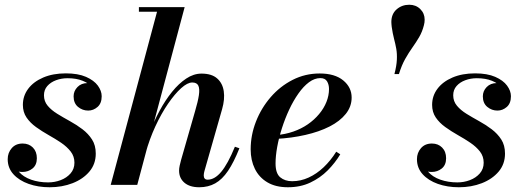

<svg xmlns="http://www.w3.org/2000/svg" viewBox="-20 -780 2201 810"><path d="M189.5 10Q141 10 100.8 -4.2Q60.5 -18.5 36.5 -45Q12.5 -71.5 12.5 -108.5Q12.5 -135.5 29.5 -155Q46.5 -174.5 75.5 -174.5Q102 -174.5 118.8 -157.5Q135.5 -140.5 135.5 -112.5Q135.5 -84 117.2 -69.2Q99 -54.5 74.5 -54.5Q57.5 -54.5 43.8 -61.2Q30 -68 21.8 -80Q13.5 -92 13.5 -108.5H40.5Q40.5 -77.5 59.5 -55.5Q78.5 -33.5 111.2 -22Q144 -10.5 183 -10.5Q210.5 -10.5 235.8 -20Q261 -29.5 277.5 -48.2Q294 -67 294 -93.5Q294 -120.5 278.2 -140.8Q262.5 -161 237.8 -177.8Q213 -194.5 185 -210.2Q157 -226 132.2 -243.8Q107.5 -261.5 92 -284.2Q76.5 -307 76.5 -337.5Q76.5 -375.5 99 -405.5Q121.5 -435.5 162.5 -453Q203.5 -470.5 257.5 -470.5Q309 -470.5 342.8 -455.8Q376.5 -441 392.8 -418.8Q409 -396.5 409 -374Q409 -344 391.5 -328.8Q374 -313.5 352 -313.5Q328 -313.5 309.2 -329Q290.5 -344.5 290.5 -373.5Q290.5 -396 306.8 -412.8Q323 -429.5 349 -429.5Q371.5 -429.5 389.8 -414Q408 -398.5 408 -374H384.5Q384.5 -393.5 370.2 -410.8Q356 -428 329.2 -439Q302.5 -450 265 -450Q239 -450 216.2 -441.5Q193.5 -433 179.5 -417Q165.5 -401 165.5 -378Q165.5 -352.5 181.2 -333.8Q197 -315 221.8 -299.8Q246.5 -284.5 274.8 -269Q303 -253.5 327.8 -234.8Q352.5 -216 368.2 -191.5Q384 -167 384 -132Q384 -88 357.2 -56.2Q330.5 -24.5 286.2 -7.2Q242 10 189.5 10Z M447 0 642.5 -730.5H566V-750H759L559 0ZM820.5 10Q780.5 10 758 -9.2Q735.5 -28.5 735.5 -60.5Q735.5 -69.5 738 -81.2Q740.5 -93 744 -105.5L803 -311Q815 -351.5 819 -378.2Q823 -405 816.8 -418.5Q810.5 -432 791 -432Q771 -432 744.2 -408Q717.5 -384 689 -342.5Q660.5 -301 635.5 -247Q610.5 -193 594 -133H582.5Q593.5 -176 611.8 -222.8Q630 -269.5 653.8 -313.5Q677.5 -357.5 705.8 -392.5Q734 -427.5 765.5 -448.5Q797 -469.5 830 -469.5Q873 -469.5 896 -449.2Q919 -429 924 -395.2Q929 -361.5 917 -319.5L842.5 -58.5Q841.5 -55 840.5 -49.8Q839.5 -44.5 839.5 -40.5Q839.5 -22 856 -22Q885.5 -22 913.2 -55Q941 -88 971 -161L990 -154.5Q966.5 -95.5 942 -59.2Q917.5 -23 888 -6.5Q858.5 10 820.5 10Z M1194.5 10Q1143 10 1108 -10.8Q1073 -31.5 1055.2 -67.8Q1037.5 -104 1037.5 -150Q1037.5 -210 1059.8 -267Q1082 -324 1121.8 -370Q1161.5 -416 1214.5 -443Q1267.5 -470 1328.5 -470Q1392.5 -470 1428 -440.8Q1463.5 -411.5 1463.5 -368.5Q1463.5 -330.5 1438.8 -299.5Q1414 -268.5 1370.2 -246.2Q1326.5 -224 1268.5 -210.8Q1210.5 -197.5 1144.5 -194V-210Q1183 -213 1217 -224.8Q1251 -236.5 1278.5 -255.5Q1306 -274.5 1326.2 -298.8Q1346.5 -323 1357.2 -350Q1368 -377 1368 -404.5Q1368 -423 1359.8 -436.8Q1351.5 -450.5 1331.5 -450.5Q1307 -450.5 1283.5 -433Q1260 -415.5 1238.8 -385.2Q1217.5 -355 1200 -317.5Q1182.5 -280 1169.5 -239.5Q1156.5 -199 1149.5 -160.5Q1142.5 -122 1142.5 -90.5Q1142.5 -48.5 1162.2 -32Q1182 -15.5 1212.5 -15.5Q1248.5 -15.5 1282.2 -31Q1316 -46.5 1345.5 -74.5Q1375 -102.5 1398.5 -140L1415.5 -129Q1394 -93 1362.5 -61.2Q1331 -29.5 1289.2 -9.8Q1247.5 10 1194.5 10Z M1644 -467.5Q1653 -502 1654.2 -527.5Q1655.5 -553 1651.8 -574Q1648 -595 1642.2 -617Q1636.5 -639 1632.5 -667Q1632 -672.5 1631.5 -677.5Q1631 -682.5 1631 -687Q1631 -721 1653.2 -740.5Q1675.5 -760 1706.5 -760Q1734.5 -760 1753 -741.8Q1771.5 -723.5 1771.5 -697Q1771.5 -691.5 1770.8 -685.5Q1770 -679.5 1768.5 -674Q1761.5 -646 1748.5 -623.8Q1735.5 -601.5 1720 -579.8Q1704.5 -558 1689.5 -531.5Q1674.5 -505 1663 -467.5Z M1916 10Q1867.5 10 1827.2 -4.2Q1787 -18.5 1763 -45Q1739 -71.5 1739 -108.5Q1739 -135.5 1756 -155Q1773 -174.5 1802 -174.5Q1828.5 -174.5 1845.2 -157.5Q1862 -140.5 1862 -112.5Q1862 -84 1843.8 -69.2Q1825.5 -54.5 1801 -54.5Q1784 -54.5 1770.2 -61.2Q1756.5 -68 1748.2 -80Q1740 -92 1740 -108.5H1767Q1767 -77.5 1786 -55.5Q1805 -33.5 1837.8 -22Q1870.5 -10.5 1909.5 -10.5Q1937 -10.5 1962.2 -20Q1987.5 -29.5 2004 -48.2Q2020.5 -67 2020.5 -93.5Q2020.5 -120.5 2004.8 -140.8Q1989 -161 1964.2 -177.8Q1939.5 -194.5 1911.5 -210.2Q1883.5 -226 1858.8 -243.8Q1834 -261.5 1818.5 -284.2Q1803 -307 1803 -337.5Q1803 -375.5 1825.5 -405.5Q1848 -435.5 1889 -453Q1930 -470.5 1984 -470.5Q2035.5 -470.5 2069.2 -455.8Q2103 -441 2119.2 -418.8Q2135.5 -396.5 2135.5 -374Q2135.5 -344 2118 -328.8Q2100.5 -313.5 2078.5 -313.5Q2054.5 -313.5 2035.8 -329Q2017 -344.5 2017 -373.5Q2017 -396 2033.2 -412.8Q2049.5 -429.5 2075.5 -429.5Q2098 -429.5 2116.2 -414Q2134.5 -398.5 2134.5 -374H2111Q2111 -393.5 2096.8 -410.8Q2082.5 -428 2055.8 -439Q2029 -450 1991.5 -450Q1965.5 -450 1942.8 -441.5Q1920 -433 1906 -417Q1892 -401 1892 -378Q1892 -352.5 1907.8 -333.8Q1923.5 -315 1948.2 -299.8Q1973 -284.5 2001.2 -269Q2029.5 -253.5 2054.2 -234.8Q2079 -216 2094.8 -191.5Q2110.5 -167 2110.5 -132Q2110.5 -88 2083.8 -56.2Q2057 -24.5 2012.8 -7.2Q1968.5 10 1916 10Z"/></svg>

Font: Bodoni Moda 11pt SemiBold
Style: Italic
Weight: 600
Italic angle: -13°
Designer: Owen Earl
Foundry: indestructible type
Version: Version 2.004